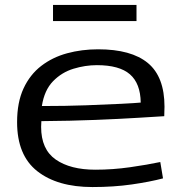

<svg xmlns="http://www.w3.org/2000/svg" viewBox="-20 -745 729 775"><path d="M353 10Q212 10 130.5 -54Q49 -118 49 -252Q49 -332 75 -388Q101 -444 146.5 -479Q192 -514 251 -530Q310 -546 376 -546Q510 -546 577 -490.5Q644 -435 644 -314Q644 -308 643.5 -297Q643 -286 643 -276Q609 -274 537 -269.5Q465 -265 365.5 -261Q266 -257 147 -256Q146 -246 146 -233Q146 -142 205 -101Q264 -60 365 -60Q435 -60 505 -70Q575 -80 627 -91L638 -25Q585 -11 512 -0.5Q439 10 353 10ZM149 -317Q245 -317 328 -320Q411 -323 469.5 -326Q528 -329 548 -331Q547 -408 504.5 -445Q462 -482 371 -482Q324 -482 276.5 -467.5Q229 -453 194 -417Q159 -381 149 -317ZM194 -660V-725H531V-660Z"/></svg>

Font: Georama Extended
Style: Regular
Weight: 400
Width: 7
Designer: Jean-Baptiste Levee
Foundry: Production Type
Version: Version 1.000